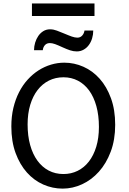

<svg xmlns="http://www.w3.org/2000/svg" viewBox="-20 -1092 753 1124"><path d="M654.3 -361.3Q654.3 -273.4 628.2 -204.1Q602.1 -134.8 558.8 -86.7Q515.6 -38.6 460.4 -13.2Q405.3 12.2 346.7 12.2Q287.6 12.2 233.4 -11.7Q179.2 -35.6 137.7 -82Q96.2 -128.4 71.3 -196Q46.4 -263.7 46.4 -351.6Q46.4 -410.2 58.3 -460.4Q70.3 -510.7 91.6 -552.2Q112.8 -593.8 142.1 -626Q171.4 -658.2 205.8 -680.2Q240.2 -702.1 278.6 -713.6Q316.9 -725.1 356.4 -725.1Q414.6 -725.1 468.5 -701.2Q522.5 -677.2 563.7 -630.9Q605 -584.5 629.6 -516.8Q654.3 -449.2 654.3 -361.3ZM559.1 -349.1Q559.1 -416.5 544.2 -470.5Q529.3 -524.4 502 -562Q474.6 -599.6 436.3 -619.6Q397.9 -639.6 351.6 -639.6Q305.2 -639.6 266.6 -620.4Q228 -601.1 200.2 -565.2Q172.4 -529.3 157 -478.3Q141.6 -427.2 141.6 -363.8Q141.6 -296.9 156.5 -243.2Q171.4 -189.5 199 -151.6Q226.6 -113.8 265.1 -93.5Q303.7 -73.2 351.6 -73.2Q396.5 -73.2 434.6 -92Q472.7 -110.8 500.2 -146.2Q527.8 -181.6 543.5 -232.9Q559.1 -284.2 559.1 -349.1ZM179.2 -798.3Q179.2 -820.8 185.8 -842.5Q192.4 -864.3 204.3 -881.6Q216.3 -898.9 233.6 -909.7Q251 -920.4 272.9 -920.4Q283.2 -920.4 293 -918.5Q302.7 -916.5 312.7 -912.8Q322.8 -909.2 333.7 -904.5Q344.7 -899.9 357.4 -895Q370.6 -889.6 381.1 -885.3Q391.6 -880.9 400.6 -877.9Q409.7 -875 417.5 -873.3Q425.3 -871.6 433.1 -871.6Q450.2 -871.6 461.2 -883.8Q472.2 -896 474.6 -913.1H525.9Q525.9 -889.6 519.3 -867.7Q512.7 -845.7 500.2 -828.6Q487.8 -811.5 469.7 -801.3Q451.7 -791 429.2 -791Q409.7 -791 389.9 -797.6Q370.1 -804.2 347.7 -814.5Q319.3 -827.6 302.5 -833.7Q285.6 -839.8 272 -839.8Q253.9 -839.8 243.2 -828.1Q232.4 -816.4 230.5 -798.3ZM167 -1071.8H533.2V-998.5H167Z"/></svg>

Font: Andika FrenchTight
Style: Regular
Weight: 400
Designer: Victor Gaultney, Annie Olsen, Julie Remington, Don Collingsworth, Eric Hays, Becca Hirsbrunner
Foundry: SIL International
Version: Version 5.000 ; Dig1 Dig4Opn Dig7 LnSpcTght